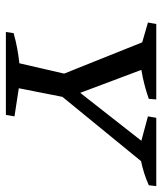

<svg xmlns="http://www.w3.org/2000/svg" viewBox="32 -596 564 669"><g transform="rotate(90 314.5 -262.0)"><path d="M92 0 96 -27Q125 -35 149.5 -39.5Q174 -44 201 -47L237 -203L128 -475L59 -495L64 -524H327L325 -498Q277 -481 224 -472L304 -259L471 -472L386 -495L391 -524H629L626 -498Q586 -480 542 -471L318 -197L288 -45L386 -30L381 0Z"/></g></svg>

Font: Piazzolla SC
Style: Italic
Weight: 400
Italic angle: -11.3°
Designer: Juan Pablo del Peral
Foundry: Huerta Tipografica
Version: Version 1.330